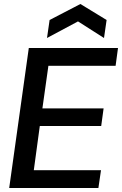

<svg xmlns="http://www.w3.org/2000/svg" viewBox="-20 -940 610 960"><path d="M26 0 124 -700H570L558 -611H222L192 -398H498L486 -310H179L149 -89H485L472 0ZM215 -750 228 -840 382 -920 513 -840 500 -750 370 -833Z"/></svg>

Font: Host Grotesk Medium
Style: Italic
Weight: 500
Italic angle: -8°
Designer: Doğukan Karapınar based on Poppins by Indian Type Foundry, Jonny Pinhorn
Foundry: Element Type
Version: Version 1.001; ttfautohint (v1.8.4.7-5d5b)